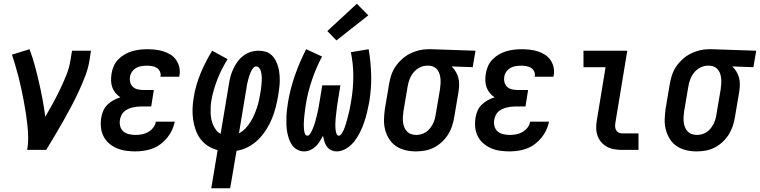

<svg xmlns="http://www.w3.org/2000/svg" viewBox="-20 -801 4061 1026"><path d="M125 0Q131 -33 130.5 -66.5Q130 -100 126.5 -132.5Q123 -165 118 -197Q113 -229 107 -261Q101 -293 94.5 -324Q88 -355 80 -386Q72 -417 63 -448Q54 -479 44 -509L138 -538Q154 -495 166 -450.5Q178 -406 188.5 -360.5Q199 -315 207.5 -269Q216 -223 222 -177Q243 -213 263 -249.5Q283 -286 301 -323.5Q319 -361 334.5 -399.5Q350 -438 356 -477L365 -530H466L458 -477Q451 -435 435 -393.5Q419 -352 400.5 -312Q382 -272 361 -232.5Q340 -193 318 -154Q296 -115 273 -76.5Q250 -38 227 0Z M704 8Q678 8 652.5 4.5Q627 1 604 -9Q581 -19 562.5 -35Q544 -51 533 -73Q522 -95 519.5 -120.5Q517 -146 521 -172Q524 -191 532 -209.5Q540 -228 554.5 -242Q569 -256 586.5 -265.5Q604 -275 623 -281Q608 -291 597 -304.5Q586 -318 580 -334.5Q574 -351 573.5 -369.5Q573 -388 576 -407Q579 -427 587.5 -447Q596 -467 611.5 -483Q627 -499 646 -510Q665 -521 685 -527Q705 -533 726 -535.5Q747 -538 767 -538Q789 -538 811 -535.5Q833 -533 853.5 -526.5Q874 -520 891.5 -509Q909 -498 921 -481Q933 -464 938 -442.5Q943 -421 939 -399Q939 -397 938.5 -395Q938 -393 937 -391H837Q837 -392 837.5 -393Q838 -394 838 -394Q840 -408 834 -420Q828 -432 817.5 -438.5Q807 -445 793.5 -447.5Q780 -450 767 -450Q752 -450 737.5 -448Q723 -446 709.5 -439Q696 -432 686.5 -419Q677 -406 675 -392Q672 -376 676 -361Q680 -346 690.5 -336.5Q701 -327 716 -323.5Q731 -320 747 -320H802L788 -232H732Q720 -232 708.5 -230.5Q697 -229 685.5 -226Q674 -223 662.5 -217.5Q651 -212 642 -203.5Q633 -195 628 -183.5Q623 -172 621 -161Q618 -143 622.5 -126Q627 -109 639.5 -98.5Q652 -88 669 -84Q686 -80 704 -80Q721 -80 738 -83Q755 -86 771 -95Q787 -104 798.5 -118.5Q810 -133 813 -151H914Q909 -127 899 -105.5Q889 -84 873.5 -65Q858 -46 838 -31Q818 -16 795.5 -7.5Q773 1 749.5 4.5Q726 8 704 8Z M1109 205 1143 1Q1115 -6 1091.5 -21Q1068 -36 1051.5 -58Q1035 -80 1025.5 -107Q1016 -134 1012 -162Q1008 -190 1009 -220Q1010 -250 1015 -279Q1020 -312 1029.5 -345Q1039 -378 1052 -409.5Q1065 -441 1080.5 -471Q1096 -501 1114 -530L1196 -485Q1181 -460 1167 -433Q1153 -406 1142.5 -379Q1132 -352 1123.5 -323.5Q1115 -295 1110 -267Q1107 -250 1106 -233Q1105 -216 1105.5 -198.5Q1106 -181 1109 -165Q1112 -149 1118.5 -134Q1125 -119 1135 -106Q1145 -93 1159 -86L1203 -350Q1206 -371 1211.5 -391.5Q1217 -412 1226.5 -432.5Q1236 -453 1249.5 -471.5Q1263 -490 1281 -503.5Q1299 -517 1320 -523.5Q1341 -530 1363 -530Q1382 -530 1400 -524.5Q1418 -519 1431 -507Q1444 -495 1452.5 -479Q1461 -463 1466 -445.5Q1471 -428 1473 -409Q1475 -390 1475 -371Q1475 -352 1472.5 -332.5Q1470 -313 1467 -294Q1462 -263 1454 -231Q1446 -199 1434 -169Q1422 -139 1403.5 -109.5Q1385 -80 1361 -56Q1337 -32 1306.5 -16Q1276 0 1244 5L1210 205ZM1257 -89Q1277 -99 1292 -115Q1307 -131 1318.5 -149.5Q1330 -168 1338.5 -187.5Q1347 -207 1353.5 -227Q1360 -247 1364.5 -267.5Q1369 -288 1372 -309Q1374 -318 1375 -328Q1376 -338 1377 -347.5Q1378 -357 1378.5 -366.5Q1379 -376 1379 -385.5Q1379 -395 1377.5 -404.5Q1376 -414 1373.5 -422.5Q1371 -431 1364.5 -438.5Q1358 -446 1349 -446Q1341 -446 1335 -439.5Q1329 -433 1325 -426Q1321 -419 1318 -411.5Q1315 -404 1312.5 -396.5Q1310 -389 1308 -381.5Q1306 -374 1304 -366.5Q1302 -359 1300.5 -351.5Q1299 -344 1298 -336Z M1605 8Q1586 8 1569 -1Q1552 -10 1541 -25.5Q1530 -41 1524 -59Q1518 -77 1514.5 -96Q1511 -115 1510.5 -134.5Q1510 -154 1510.5 -174Q1511 -194 1513.5 -214.5Q1516 -235 1519 -254Q1525 -291 1534.5 -327.5Q1544 -364 1556.5 -399.5Q1569 -435 1584 -470Q1599 -505 1616 -538L1701 -499Q1685 -469 1671.5 -437.5Q1658 -406 1647 -373.5Q1636 -341 1627.5 -307.5Q1619 -274 1614 -241Q1613 -234 1612 -226.5Q1611 -219 1610 -211.5Q1609 -204 1608 -197Q1607 -190 1606.5 -182.5Q1606 -175 1605 -167.5Q1604 -160 1604 -153Q1604 -146 1603.5 -138.5Q1603 -131 1603.5 -124Q1604 -117 1604.5 -110Q1605 -103 1606.5 -96Q1608 -89 1611.5 -82.5Q1615 -76 1623 -76Q1630 -76 1635 -83Q1640 -90 1643.5 -96.5Q1647 -103 1650 -110Q1653 -117 1655.5 -124Q1658 -131 1660.5 -138Q1663 -145 1665 -152Q1667 -159 1668.5 -166Q1670 -173 1672 -180Q1674 -187 1675.5 -194Q1677 -201 1678.5 -208Q1680 -215 1681.5 -222Q1683 -229 1684 -236.5Q1685 -244 1686.5 -251Q1688 -258 1689 -265L1702 -345H1799L1786 -265Q1785 -257 1783.5 -248.5Q1782 -240 1781 -232Q1780 -224 1779 -215.5Q1778 -207 1777 -198.5Q1776 -190 1775 -182Q1774 -174 1773.5 -165.5Q1773 -157 1772.5 -149Q1772 -141 1772 -132.5Q1772 -124 1772.5 -116Q1773 -108 1774.5 -100Q1776 -92 1779.5 -84Q1783 -76 1791 -76Q1798 -76 1803 -83Q1808 -90 1811.5 -96.5Q1815 -103 1818 -110Q1821 -117 1823.5 -124Q1826 -131 1828 -138Q1830 -145 1832 -152Q1834 -159 1836 -166Q1838 -173 1839.5 -180Q1841 -187 1843 -194Q1845 -201 1846.5 -208Q1848 -215 1849.5 -222Q1851 -229 1852 -236Q1853 -243 1854.5 -250Q1856 -257 1857 -264Q1868 -330 1868 -394.5Q1868 -459 1855 -522L1950 -538Q1962 -468 1963.5 -397.5Q1965 -327 1953 -255Q1948 -228 1941.5 -201Q1935 -174 1926 -147.5Q1917 -121 1904.5 -95.5Q1892 -70 1874.5 -47Q1857 -24 1831.5 -8Q1806 8 1779 8Q1763 8 1749 1Q1735 -6 1726.5 -18Q1718 -30 1713.5 -45Q1709 -60 1706 -75Q1698 -60 1688.5 -45Q1679 -30 1666.5 -18Q1654 -6 1638 1Q1622 8 1605 8ZM1778 -585 1729 -635 1887 -781 1948 -719Z M2203 8Q2174 8 2146.5 1.5Q2119 -5 2096.5 -20Q2074 -35 2059.5 -58Q2045 -81 2038 -108Q2031 -135 2032 -164Q2033 -193 2037 -221L2059 -351Q2063 -376 2071 -400Q2079 -424 2093.5 -445.5Q2108 -467 2128 -485Q2148 -503 2171 -514.5Q2194 -526 2218.5 -532Q2243 -538 2268 -538Q2271 -538 2275 -538Q2279 -538 2283 -538L2521 -530L2506 -442L2393 -446Q2406 -434 2415.5 -418Q2425 -402 2429.5 -384.5Q2434 -367 2433.5 -347.5Q2433 -328 2430 -309L2408 -179Q2404 -154 2396.5 -130Q2389 -106 2375.5 -84Q2362 -62 2342.5 -43.5Q2323 -25 2300 -13Q2277 -1 2252 3.5Q2227 8 2203 8ZM2205 -80Q2205 -80 2205 -80Q2205 -80 2205 -80Q2218 -80 2232 -84Q2246 -88 2257.5 -96Q2269 -104 2278 -115.5Q2287 -127 2293.5 -140Q2300 -153 2303.5 -166Q2307 -179 2309 -193L2331 -323Q2333 -337 2334 -350.5Q2335 -364 2334 -377.5Q2333 -391 2329.5 -403.5Q2326 -416 2318.5 -426.5Q2311 -437 2299.5 -443Q2288 -449 2274 -450H2268Q2267 -450 2265 -450Q2263 -450 2262 -450Q2242 -450 2222.5 -440Q2203 -430 2189.5 -413.5Q2176 -397 2168.5 -377Q2161 -357 2158 -337L2136 -207Q2134 -193 2133 -178Q2132 -163 2133.5 -149Q2135 -135 2140 -122Q2145 -109 2154.5 -99Q2164 -89 2177 -84.5Q2190 -80 2205 -80Z M2704 8Q2678 8 2652.5 4.5Q2627 1 2604 -9Q2581 -19 2562.5 -35Q2544 -51 2533 -73Q2522 -95 2519.5 -120.5Q2517 -146 2521 -172Q2524 -191 2532 -209.5Q2540 -228 2554.5 -242Q2569 -256 2586.5 -265.5Q2604 -275 2623 -281Q2608 -291 2597 -304.5Q2586 -318 2580 -334.5Q2574 -351 2573.5 -369.5Q2573 -388 2576 -407Q2579 -427 2587.5 -447Q2596 -467 2611.5 -483Q2627 -499 2646 -510Q2665 -521 2685 -527Q2705 -533 2726 -535.5Q2747 -538 2767 -538Q2789 -538 2811 -535.5Q2833 -533 2853.5 -526.5Q2874 -520 2891.5 -509Q2909 -498 2921 -481Q2933 -464 2938 -442.5Q2943 -421 2939 -399Q2939 -397 2938.5 -395Q2938 -393 2937 -391H2837Q2837 -392 2837.5 -393Q2838 -394 2838 -394Q2840 -408 2834 -420Q2828 -432 2817.5 -438.5Q2807 -445 2793.5 -447.5Q2780 -450 2767 -450Q2752 -450 2737.5 -448Q2723 -446 2709.5 -439Q2696 -432 2686.5 -419Q2677 -406 2675 -392Q2672 -376 2676 -361Q2680 -346 2690.5 -336.5Q2701 -327 2716 -323.5Q2731 -320 2747 -320H2802L2788 -232H2732Q2720 -232 2708.5 -230.5Q2697 -229 2685.5 -226Q2674 -223 2662.5 -217.5Q2651 -212 2642 -203.5Q2633 -195 2628 -183.5Q2623 -172 2621 -161Q2618 -143 2622.5 -126Q2627 -109 2639.5 -98.5Q2652 -88 2669 -84Q2686 -80 2704 -80Q2721 -80 2738 -83Q2755 -86 2771 -95Q2787 -104 2798.5 -118.5Q2810 -133 2813 -151H2914Q2909 -127 2899 -105.5Q2889 -84 2873.5 -65Q2858 -46 2838 -31Q2818 -16 2795.5 -7.5Q2773 1 2749.5 4.5Q2726 8 2704 8Z M3305 0Q3283 0 3262 -3.5Q3241 -7 3223 -17Q3205 -27 3192 -42.5Q3179 -58 3172.5 -77.5Q3166 -97 3166 -118.5Q3166 -140 3170 -162L3216 -442H3098V-530H3332L3269 -148Q3267 -137 3267 -126.5Q3267 -116 3271.5 -107Q3276 -98 3285 -93Q3294 -88 3305 -88H3392V0Z M3703 8Q3674 8 3646.5 1.5Q3619 -5 3596.5 -20Q3574 -35 3559.5 -58Q3545 -81 3538 -108Q3531 -135 3532 -164Q3533 -193 3537 -221L3559 -351Q3563 -376 3571 -400Q3579 -424 3593.5 -445.5Q3608 -467 3628 -485Q3648 -503 3671 -514.5Q3694 -526 3718.5 -532Q3743 -538 3768 -538Q3771 -538 3775 -538Q3779 -538 3783 -538L4021 -530L4006 -442L3893 -446Q3906 -434 3915.5 -418Q3925 -402 3929.5 -384.5Q3934 -367 3933.5 -347.5Q3933 -328 3930 -309L3908 -179Q3904 -154 3896.5 -130Q3889 -106 3875.5 -84Q3862 -62 3842.5 -43.5Q3823 -25 3800 -13Q3777 -1 3752 3.5Q3727 8 3703 8ZM3705 -80Q3705 -80 3705 -80Q3705 -80 3705 -80Q3718 -80 3732 -84Q3746 -88 3757.5 -96Q3769 -104 3778 -115.5Q3787 -127 3793.5 -140Q3800 -153 3803.5 -166Q3807 -179 3809 -193L3831 -323Q3833 -337 3834 -350.5Q3835 -364 3834 -377.5Q3833 -391 3829.5 -403.5Q3826 -416 3818.5 -426.5Q3811 -437 3799.5 -443Q3788 -449 3774 -450H3768Q3767 -450 3765 -450Q3763 -450 3762 -450Q3742 -450 3722.5 -440Q3703 -430 3689.5 -413.5Q3676 -397 3668.5 -377Q3661 -357 3658 -337L3636 -207Q3634 -193 3633 -178Q3632 -163 3633.5 -149Q3635 -135 3640 -122Q3645 -109 3654.5 -99Q3664 -89 3677 -84.5Q3690 -80 3705 -80Z"/></svg>

Font: Iosevka Slab Semibold Oblique
Style: Regular
Weight: 600
Italic angle: -9°
Monospace: yes
Designer: Belleve Invis
Foundry: Belleve Invis
Version: Version 11.1.1; ttfautohint (v1.8.3)